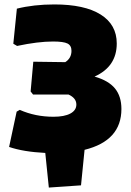

<svg xmlns="http://www.w3.org/2000/svg" viewBox="-20 -678 590 865"><path d="M200 167 184 11Q85 6 21 -16L55 -175L69 -183Q139 -152 221 -152Q270 -152 297 -166.5Q324 -181 324 -207Q324 -236 289 -252H129L118 -266L130 -400L274 -398Q302 -416 302 -449Q302 -473 284 -482Q266 -491 219 -491Q151 -491 57 -471L40 -481L56 -639Q132 -658 225 -658Q361 -658 433.5 -612.5Q506 -567 506 -482Q506 -378 406 -333Q469 -315 498 -279.5Q527 -244 527 -187Q527 -44 361 -3L345 157Z"/></svg>

Font: Alegreya Sans Black
Style: Regular
Weight: 900
Designer: Juan Pablo del Peral
Foundry: Huerta Tipografica
Version: Version 2.007